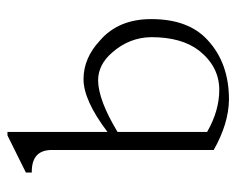

<svg xmlns="http://www.w3.org/2000/svg" viewBox="-82 -646 663 540"><g transform="rotate(-90 250.0 -376.5)"><path d="M34.2 -619.1V-635.7L138.7 -687.5H148.4V-406.2Q237.3 -473.6 296.9 -473.6Q356.4 -473.6 406.2 -426.8Q465.8 -375 465.8 -283.2Q465.8 -177.7 406.2 -124Q341.8 -64.5 239.3 -64.5Q171.9 -65.4 97.7 -107.4V-564.5Q96.7 -620.1 34.2 -619.1ZM148.4 -126Q208 -91.8 266.6 -91.8Q332 -91.8 377 -148.4Q415 -197.3 415 -283.2Q414.1 -344.7 372.1 -392.6Q337.9 -432.6 293 -432.6Q237.3 -431.6 148.4 -377.9Z"/></g></svg>

Font: BabelStone Sani Yi
Style: Regular
Weight: 400
Designer: Andrew West
Foundry: BabelStone
Version: Version 1.00 November 22, 2015, initial release